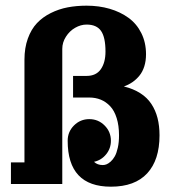

<svg xmlns="http://www.w3.org/2000/svg" viewBox="-20 -665 616 694"><path d="M293 -644.5Q337.6 -644.5 376.2 -633.3Q414.8 -622.1 444.3 -600.7Q473.9 -579.3 490.8 -545.4Q507.8 -511.5 507.8 -468.8Q507.8 -444.8 501.6 -425.2Q495.4 -405.5 484.1 -391.7Q472.9 -377.9 459 -368.3Q445.1 -358.6 427.7 -352.5Q461.9 -344.2 486.9 -328.2Q512 -312.3 527.1 -289.3Q542.2 -266.4 549.4 -238.3Q556.6 -210.2 556.6 -175.8Q556.6 -86.7 512.1 -38.5Q467.5 9.8 380.9 9.8Q224.6 9.8 224.6 -156.2Q224.6 -188.7 247.4 -211.5Q270.3 -234.4 302.7 -234.4Q335.2 -234.4 358 -211.5Q380.9 -188.7 380.9 -156.2Q380.9 -128.4 363.6 -107.2Q346.4 -85.9 319.8 -80.1Q331.8 -68.4 351.6 -68.4Q357.9 -68.4 364.7 -70.9Q371.6 -73.5 380 -80.9Q388.4 -88.4 394.9 -99.9Q401.4 -111.3 405.8 -131Q410.2 -150.6 410.2 -175.8Q410.2 -211.2 401.7 -238.2Q393.3 -265.1 378.3 -281Q363.3 -296.9 344.4 -304.7Q325.4 -312.5 302.7 -312.5H244.1V-341.8V-361.3V-390.6H293Q327.6 -390.6 344.5 -414.9Q361.3 -439.2 361.3 -478.5Q361.3 -530 345.3 -553.1Q329.3 -576.2 293 -576.2Q272 -576.2 251.7 -564.6Q231.4 -553 218.3 -532.3Q205.1 -511.7 205.1 -488.3V0H19.5V-78.1H68.4V-449.2Q68.4 -491.9 80.6 -525.6Q92.8 -559.3 113.5 -581.3Q134.3 -603.3 163.5 -617.8Q192.6 -632.3 224.5 -638.4Q256.3 -644.5 293 -644.5Z"/></svg>

Font: Orelega One
Style: Regular
Weight: 400
Version: Version 1.1 ; ttfautohint (v1.8.3)